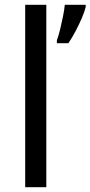

<svg xmlns="http://www.w3.org/2000/svg" viewBox="-20 -780 377 800"><path d="M173 0H85V-760H173ZM337 -751Q333 -733 321.5 -706Q310 -679 295 -650.5Q280 -622 265 -600H217V-612Q224 -631 230.5 -657.5Q237 -684 242.5 -711.5Q248 -739 250 -760H337Z"/></svg>

Font: Noto Sans Warang Citi
Style: Regular
Weight: 400
Designer: Mangu Purty
Foundry: Mangu Purty
Version: Version 3.002; ttfautohint (v1.8.4.7-5d5b)